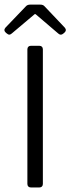

<svg xmlns="http://www.w3.org/2000/svg" viewBox="-28 -827 311 847"><path d="M85.9 -798.8 -3.9 -705.1C-10.7 -697.3 -9.8 -689.5 -2 -682.6L2.9 -678.7C10.7 -671.9 16.6 -672.9 24.4 -679.7L125 -764.6H128.9L229.5 -678.7C237.3 -671.9 244.1 -672.9 251 -678.7L255.9 -682.6C263.7 -689.5 264.6 -697.3 257.8 -705.1L168.9 -798.8C164.1 -804.7 157.2 -806.6 149.4 -806.6H105.5C97.7 -806.6 90.8 -804.7 85.9 -798.8ZM92.8 -609.4V-15.6C92.8 -5.9 98.6 0 108.4 0H145.5C155.3 0 161.1 -5.9 161.1 -15.6V-609.4C161.1 -619.1 155.3 -625 145.5 -625H108.4C98.6 -625 92.8 -619.1 92.8 -609.4Z"/></svg>

Font: Ed Sans Neue Light
Style: Regular
Weight: 300
Designer: Stephen Hutchings
Version: Version 1.004;PS 001.004;hotconv 1.0.88;makeotf.lib2.5.64775